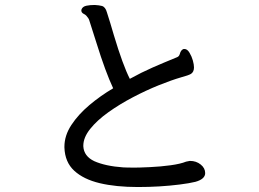

<svg xmlns="http://www.w3.org/2000/svg" viewBox="-20 -746 1040 772"><path d="M805 -50Q805 -26 766 -15Q742 -9 702 -4Q623 6 534.5 6Q446 6 381 -9.5Q316 -25 278.5 -59.5Q241 -94 239 -153V-156Q239 -201 267 -243.5Q295 -286 339.5 -323.5Q384 -361 435 -391Q404 -457 368 -573Q353 -622 339 -664Q337 -672 327 -683Q322 -688 317 -690Q307 -695 307 -704Q307 -705 308 -709Q313 -720 327.5 -723Q342 -726 361 -726Q379 -725 390 -722Q404 -718 410 -696Q423 -656 438 -604Q474 -484 502 -429Q549 -455 593.5 -474.5Q638 -494 692 -516Q700 -519 703 -529Q707 -545 718 -549H719H722Q733 -549 742 -534Q751 -519 755.5 -502.5Q760 -486 760 -475Q760 -457 748 -449Q738 -443 708 -435Q670 -424 619 -403.5Q568 -383 514.5 -355Q461 -327 415.5 -294.5Q370 -262 342.5 -227.5Q315 -193 315 -160V-158Q317 -118 359 -98Q404 -78 475 -73Q480 -73 489 -72.5Q498 -72 518.5 -72Q539 -72 582.5 -74Q626 -76 666 -81.5Q706 -87 728 -96Q729 -96 743 -99H744Q769 -99 787 -84.5Q805 -70 805 -50Z"/></svg>

Font: Moon Stars Kai HW
Style: Bold
Weight: 700
Designer: GuiWonder
Version: Version 1.101